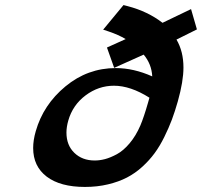

<svg xmlns="http://www.w3.org/2000/svg" viewBox="-20 -736 806 766"><path d="M252.4 -254.9Q245.1 -229.5 245.1 -207Q245.1 -156.7 276.6 -126.2Q308.1 -95.7 357.9 -95.7Q377.9 -95.7 399.2 -101.3Q420.4 -106.9 446.3 -120.8Q472.2 -134.8 497.1 -164.3Q522 -193.8 540 -235.4Q554.2 -269 570.8 -327.1L576.2 -346.2Q500.5 -394 434.6 -394Q373 -394 321.5 -355.5Q270 -316.9 252.4 -254.9ZM489.7 -711.4Q569.8 -690.4 628.4 -645L742.2 -699.7L765.6 -618.7L684.1 -578.1Q711.9 -530.8 711.9 -466.8Q711.9 -411.6 689.5 -332Q678.2 -292 665.8 -258.8Q653.3 -225.6 635.5 -189.5Q617.7 -153.3 596.9 -125Q576.2 -96.7 547.9 -70.8Q519.5 -44.9 486.6 -27.8Q453.6 -10.7 410.9 -0.5Q368.2 9.8 318.8 9.8Q220.7 9.8 166.5 -31.2Q112.3 -72.3 112.3 -145.5Q112.3 -176.8 122.6 -212.4Q152.8 -318.4 241.2 -391.4Q329.6 -464.4 441.9 -464.4Q513.2 -464.4 587.4 -431.2Q585 -480 553.2 -518.1L435.5 -465.3L406.7 -546.4L481.4 -580.1Q451.7 -597.7 413.6 -610.4L391.6 -617.7L472.7 -715.8Z"/></svg>

Font: Cantarell
Style: Bold Italic
Weight: 700
Italic angle: -16°
Designer: Dave Crossland
Version: Version 1.004